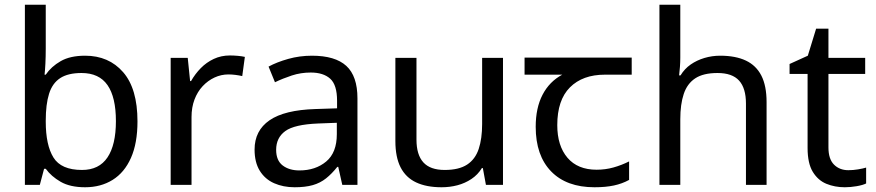

<svg xmlns="http://www.w3.org/2000/svg" viewBox="-20 -780 3696 810"><path d="M173 -575Q173 -541 171.5 -511.5Q170 -482 168 -465H173Q196 -499 236 -522Q276 -545 339 -545Q439 -545 499.5 -475.5Q560 -406 560 -268Q560 -176 532.5 -114Q505 -52 455 -21Q405 10 339 10Q276 10 236 -13Q196 -36 173 -68H166L148 0H85V-760H173ZM324 -472Q267 -472 234 -450.5Q201 -429 187 -384.5Q173 -340 173 -271V-267Q173 -168 205.5 -115.5Q238 -63 326 -63Q398 -63 433.5 -116Q469 -169 469 -269Q469 -370 433.5 -421Q398 -472 324 -472Z M950 -546Q965 -546 982.5 -544.5Q1000 -543 1013 -540L1002 -459Q989 -462 973.5 -464Q958 -466 944 -466Q913 -466 885 -453Q857 -440 835 -416.5Q813 -393 800.5 -360Q788 -327 788 -286V0H700V-536H772L782 -438H786Q803 -468 827 -492.5Q851 -517 882 -531.5Q913 -546 950 -546Z M1296 -545Q1394 -545 1441 -502Q1488 -459 1488 -365V0H1424L1407 -76H1403Q1380 -47 1355.5 -27.5Q1331 -8 1299.5 1Q1268 10 1223 10Q1175 10 1136.5 -7Q1098 -24 1076 -59.5Q1054 -95 1054 -149Q1054 -229 1117 -272.5Q1180 -316 1311 -320L1402 -323V-355Q1402 -422 1373 -448Q1344 -474 1291 -474Q1249 -474 1211 -461.5Q1173 -449 1140 -433L1113 -499Q1148 -518 1196 -531.5Q1244 -545 1296 -545ZM1322 -259Q1222 -255 1183.5 -227Q1145 -199 1145 -148Q1145 -103 1172.5 -82Q1200 -61 1243 -61Q1311 -61 1356 -98.5Q1401 -136 1401 -214V-262Z M2102 -536V0H2030L2017 -71H2013Q1996 -43 1969 -25Q1942 -7 1910 1.5Q1878 10 1843 10Q1779 10 1735.5 -10.5Q1692 -31 1670 -74Q1648 -117 1648 -185V-536H1737V-191Q1737 -127 1766 -95Q1795 -63 1856 -63Q1916 -63 1950.5 -85.5Q1985 -108 1999.5 -151.5Q2014 -195 2014 -257V-536Z M2488 10Q2370 10 2305 -57Q2240 -124 2240 -245Q2240 -325 2269 -380.5Q2298 -436 2352 -465H2193V-537H2645V-465H2532Q2438 -465 2384.5 -411.5Q2331 -358 2331 -252Q2331 -165 2374 -114.5Q2417 -64 2497 -64Q2534 -64 2568 -73.5Q2602 -83 2634 -99V-21Q2605 -5 2570 2.5Q2535 10 2488 10Z M2850 -537Q2850 -518 2848.5 -498Q2847 -478 2845 -462H2851Q2868 -490 2894 -508Q2920 -526 2952 -535.5Q2984 -545 3018 -545Q3083 -545 3126.5 -524.5Q3170 -504 3192 -461Q3214 -418 3214 -349V0H3127V-343Q3127 -408 3098 -440Q3069 -472 3007 -472Q2947 -472 2913 -449.5Q2879 -427 2864.5 -383.5Q2850 -340 2850 -277V0H2762V-760H2850Z M3559 -62Q3579 -62 3600 -65.5Q3621 -69 3634 -73V-6Q3620 1 3594 5.5Q3568 10 3544 10Q3502 10 3466.5 -4.5Q3431 -19 3409 -55Q3387 -91 3387 -156V-468H3311V-510L3388 -545L3423 -659H3475V-536H3630V-468H3475V-158Q3475 -109 3498.5 -85.5Q3522 -62 3559 -62Z"/></svg>

Font: uguzrati25
Style: Book
Weight: 400
Designer: Jelle Bosma - Monotype Design Team, Universal Thirst
Foundry: Monotype Imaging Inc.
Version: Version 2.106